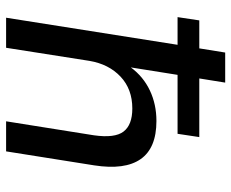

<svg xmlns="http://www.w3.org/2000/svg" viewBox="-86 -690 776 645"><g transform="rotate(90 302.5 -368.0)"><path d="M40 0 131 -576H38L49 -649H143L157 -736H258L244 -649H441L430 -576H232L207 -419Q238 -461 284.5 -483Q331 -505 387 -505Q478 -505 515 -452Q552 -399 536 -296L489 0H388L435 -295Q445 -365 422.5 -394.5Q400 -424 345 -424Q280 -424 238 -384.5Q196 -345 185 -280L141 0Z"/></g></svg>

Font: Mulish SemiBold
Style: Italic
Weight: 600
Italic angle: -9°
Designer: Vernon Adams
Foundry: Vernon Adams
Version: Version 3.603; ttfautohint (v1.8.3)